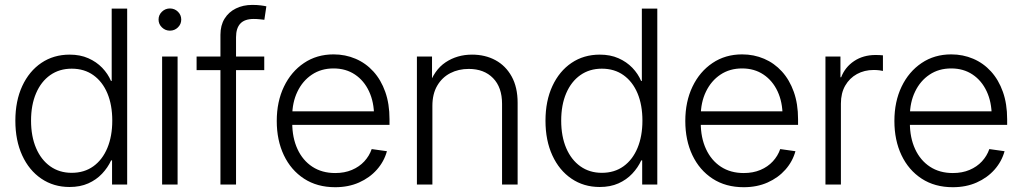

<svg xmlns="http://www.w3.org/2000/svg" viewBox="-20 -763 4226 794"><path d="M267.6 10.3Q201.7 10.3 150.9 -24.2Q100.1 -58.6 71.8 -120.4Q43.5 -182.1 43.5 -263.7Q43.5 -345.7 72 -407.2Q100.6 -468.8 151.1 -502.9Q201.7 -537.1 268.1 -537.1Q311.5 -537.1 345.2 -522.2Q378.9 -507.3 402.6 -482.7Q426.3 -458 439 -428.2H441.9V-727.5H505.9V0H443.4V-99.6H439.5Q425.8 -69.8 402.1 -44.7Q378.4 -19.5 345 -4.6Q311.5 10.3 267.6 10.3ZM276.4 -48.3Q328.6 -48.3 366.2 -75.4Q403.8 -102.5 424.1 -151.4Q444.3 -200.2 444.3 -264.2Q444.3 -328.6 424.1 -377Q403.8 -425.3 366.2 -452.1Q328.6 -479 276.4 -479Q225.6 -479 187.7 -452.4Q149.9 -425.8 129.2 -377.4Q108.4 -329.1 108.4 -264.2Q108.4 -199.2 129.2 -150.6Q149.9 -102.1 187.7 -75.2Q225.6 -48.3 276.4 -48.3Z M650.4 0V-529.3H714.4V0ZM682.6 -636.2Q663.6 -636.2 649.7 -649.7Q635.7 -663.1 635.7 -682.1Q635.7 -701.2 649.7 -714.6Q663.6 -728 682.6 -728Q702.1 -728 715.8 -714.6Q729.5 -701.2 729.5 -682.1Q729.5 -663.1 715.8 -649.7Q702.1 -636.2 682.6 -636.2Z M1072.8 -529.3V-473.1H793V-529.3ZM891.6 0V-619.1Q891.6 -658.2 908.7 -685.8Q925.8 -713.4 955.6 -728Q985.4 -742.7 1023.4 -742.7Q1043 -742.7 1058.3 -740.7Q1073.7 -738.8 1081.5 -736.8L1073.2 -681.2Q1066.4 -682.1 1054 -683.3Q1041.5 -684.6 1029.3 -684.6Q991.7 -684.6 973.9 -665.5Q956.1 -646.5 956.1 -608.4V0Z M1366.2 11.2Q1291.5 11.2 1237.3 -24.2Q1183.1 -59.6 1153.8 -121.3Q1124.5 -183.1 1124.5 -262.7Q1124.5 -342.8 1154.3 -404.8Q1184.1 -466.8 1237.1 -502.4Q1290 -538.1 1359.4 -538.1Q1408.2 -538.1 1450.4 -520Q1492.7 -502 1524.2 -467.3Q1555.7 -432.6 1573.2 -383.1Q1590.8 -333.5 1590.8 -270V-246.6H1162.1V-302.7H1555.2L1526.9 -283.2Q1526.9 -340.8 1506.1 -385.3Q1485.4 -429.7 1447.8 -454.8Q1410.2 -480 1359.4 -480Q1308.1 -480 1269.8 -454.3Q1231.4 -428.7 1210 -384Q1188.5 -339.4 1188.5 -282.7V-254.9Q1188.5 -193.4 1210.2 -146.5Q1231.9 -99.6 1271.7 -73.5Q1311.5 -47.4 1366.2 -47.4Q1404.8 -47.4 1435.3 -60.3Q1465.8 -73.2 1486.6 -95.7Q1507.3 -118.2 1517.1 -146.5L1580.1 -137.7Q1568.4 -95.2 1538.6 -61.5Q1508.8 -27.8 1464.8 -8.3Q1420.9 11.2 1366.2 11.2Z M1768.1 -325.2V0H1704.1V-529.3H1766.6V-404.3H1752.4Q1774.9 -473.6 1822.8 -505.4Q1870.6 -537.1 1932.1 -537.1Q1986.3 -537.1 2028.8 -514.2Q2071.3 -491.2 2095.9 -446.8Q2120.6 -402.3 2120.6 -337.9V0H2056.2V-333.5Q2056.2 -401.9 2019 -439.9Q1981.9 -478 1918.5 -478Q1876 -478 1842 -460.4Q1808.1 -442.9 1788.1 -408.7Q1768.1 -374.5 1768.1 -325.2Z M2460 10.3Q2394 10.3 2343.3 -24.2Q2292.5 -58.6 2264.2 -120.4Q2235.8 -182.1 2235.8 -263.7Q2235.8 -345.7 2264.4 -407.2Q2293 -468.8 2343.5 -502.9Q2394 -537.1 2460.4 -537.1Q2503.9 -537.1 2537.6 -522.2Q2571.3 -507.3 2595 -482.7Q2618.7 -458 2631.3 -428.2H2634.3V-727.5H2698.2V0H2635.7V-99.6H2631.8Q2618.2 -69.8 2594.5 -44.7Q2570.8 -19.5 2537.4 -4.6Q2503.9 10.3 2460 10.3ZM2468.8 -48.3Q2521 -48.3 2558.6 -75.4Q2596.2 -102.5 2616.5 -151.4Q2636.7 -200.2 2636.7 -264.2Q2636.7 -328.6 2616.5 -377Q2596.2 -425.3 2558.6 -452.1Q2521 -479 2468.8 -479Q2418 -479 2380.1 -452.4Q2342.3 -425.8 2321.5 -377.4Q2300.8 -329.1 2300.8 -264.2Q2300.8 -199.2 2321.5 -150.6Q2342.3 -102.1 2380.1 -75.2Q2418 -48.3 2468.8 -48.3Z M3055.7 11.2Q2981 11.2 2926.8 -24.2Q2872.6 -59.6 2843.3 -121.3Q2814 -183.1 2814 -262.7Q2814 -342.8 2843.8 -404.8Q2873.5 -466.8 2926.5 -502.4Q2979.5 -538.1 3048.8 -538.1Q3097.7 -538.1 3139.9 -520Q3182.1 -502 3213.6 -467.3Q3245.1 -432.6 3262.7 -383.1Q3280.3 -333.5 3280.3 -270V-246.6H2851.6V-302.7H3244.6L3216.3 -283.2Q3216.3 -340.8 3195.6 -385.3Q3174.8 -429.7 3137.2 -454.8Q3099.6 -480 3048.8 -480Q2997.6 -480 2959.2 -454.3Q2920.9 -428.7 2899.4 -384Q2877.9 -339.4 2877.9 -282.7V-254.9Q2877.9 -193.4 2899.7 -146.5Q2921.4 -99.6 2961.2 -73.5Q3001 -47.4 3055.7 -47.4Q3094.2 -47.4 3124.8 -60.3Q3155.3 -73.2 3176 -95.7Q3196.8 -118.2 3206.5 -146.5L3269.5 -137.7Q3257.8 -95.2 3228 -61.5Q3198.2 -27.8 3154.3 -8.3Q3110.4 11.2 3055.7 11.2Z M3393.6 0V-529.3H3455.6V-443.4H3458.5Q3474.6 -485.4 3512.2 -510.5Q3549.8 -535.6 3601.1 -535.6Q3609.4 -535.6 3617.4 -535.2Q3625.5 -534.7 3631.3 -534.2V-469.7Q3627.4 -470.7 3616.7 -472.2Q3606 -473.6 3592.8 -473.6Q3554.7 -473.6 3523.9 -456.8Q3493.2 -439.9 3475.3 -408.9Q3457.5 -377.9 3457.5 -334.5V0Z M3920.4 11.2Q3845.7 11.2 3791.5 -24.2Q3737.3 -59.6 3708 -121.3Q3678.7 -183.1 3678.7 -262.7Q3678.7 -342.8 3708.5 -404.8Q3738.3 -466.8 3791.3 -502.4Q3844.2 -538.1 3913.6 -538.1Q3962.4 -538.1 4004.6 -520Q4046.9 -502 4078.4 -467.3Q4109.9 -432.6 4127.4 -383.1Q4145 -333.5 4145 -270V-246.6H3716.3V-302.7H4109.4L4081.1 -283.2Q4081.1 -340.8 4060.3 -385.3Q4039.6 -429.7 4002 -454.8Q3964.4 -480 3913.6 -480Q3862.3 -480 3824 -454.3Q3785.6 -428.7 3764.2 -384Q3742.7 -339.4 3742.7 -282.7V-254.9Q3742.7 -193.4 3764.4 -146.5Q3786.1 -99.6 3825.9 -73.5Q3865.7 -47.4 3920.4 -47.4Q3959 -47.4 3989.5 -60.3Q4020 -73.2 4040.8 -95.7Q4061.5 -118.2 4071.3 -146.5L4134.3 -137.7Q4122.6 -95.2 4092.8 -61.5Q4063 -27.8 4019 -8.3Q3975.1 11.2 3920.4 11.2Z"/></svg>

Font: Inter 24pt Light
Style: Regular
Weight: 300
Designer: Rasmus Andersson
Foundry: rsms
Version: Version 4.001;git-66647c0bb